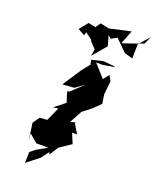

<svg xmlns="http://www.w3.org/2000/svg" viewBox="-207 -1233 1138 1416"><g transform="rotate(20 362.0 -524.5)"><path d="M539 -825 458 -833 368 -812 375 -776 322 -709 326 -715 230 -568 322 -575 394 -627 296 -535 280 -534 306 -451 223 -385 263 -391 215 -284 157 -280 120 -227 139 -90 134 -149 198 -94H293L208 -46L171 -16L169 70L266 -6L310 -66L318 -50L361 -119L452 -180L419 -258H458L415 -331L422 -338L379 -329L431 -425L502 -481L557 -535L555 -539L545 -604L556 -710L533 -753L497 -707L409 -805H460L552 -820ZM263 -990 315 -952 323 -937 366 -892 356 -838 449 -947 437 -989 426 -1026 449 -1006 495 -1031 584 -943 649 -924 651 -1036 724 -1119 697 -1058 557 -1009 535 -1003 577 -1110 411 -1073 342 -1088 314 -1048 257 -1060 203 -993 257 -963Z"/></g></svg>

Font: Hussar Lance
Style: Italic
Weight: 700
Foundry: Cannot Into Space Fonts, PlusOne Fonts
Version: Version 2.27